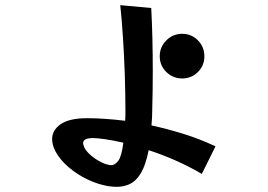

<svg xmlns="http://www.w3.org/2000/svg" viewBox="-20 -669 1040 744"><path d="M762 5Q713 -24 659.5 -47.5Q606 -71 556 -87Q545 -31 527 0Q509 31 485 43Q461 55 433 55Q416 55 398 52Q361 46 320.5 27Q280 8 246 -21Q212 -50 194 -84Q182 -108 182 -130Q182 -165 215.5 -188Q249 -211 318 -211Q349 -211 386.5 -208.5Q424 -206 465 -201Q466 -211 466 -221Q466 -231 466 -242Q466 -308 463.5 -380.5Q461 -453 456.5 -523Q452 -593 446 -649L566 -638Q569 -584 570.5 -521Q572 -458 572 -393Q572 -356 571.5 -319.5Q571 -283 570 -248Q570 -213 567 -183Q627 -170 690 -150.5Q753 -131 815 -102ZM772 -451Q772 -415 747 -390Q722 -365 686 -365Q650 -365 624.5 -390Q599 -415 599 -451Q599 -487 624.5 -512.5Q650 -538 686 -538Q722 -538 747 -512.5Q772 -487 772 -451ZM458 -116Q419 -125 388 -129.5Q357 -134 340 -134Q302 -134 302 -114Q302 -109 307 -97Q314 -83 330.5 -68.5Q347 -54 366.5 -43.5Q386 -33 402 -30Q405 -29 411 -29Q425 -29 438 -45.5Q451 -62 458 -116Z"/></svg>

Font: RocknRoll One
Style: Regular
Weight: 400
Designer: Fontworks Inc.
Foundry: Fontworks Inc.
Version: Version 1.100